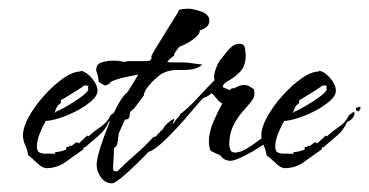

<svg xmlns="http://www.w3.org/2000/svg" viewBox="-20 -381 852 443"><path d="M87 7Q78 7 65.5 -5Q53 -17 45 -23Q43 -36 38 -46.5Q33 -57 33 -69Q33 -87 46.5 -111.5Q60 -136 81.5 -160Q103 -184 125.5 -200Q148 -216 166 -216V-218Q180 -215 192.5 -200Q205 -185 205 -172Q205 -160 190.5 -147.5Q176 -135 155.5 -124.5Q135 -114 115.5 -108Q96 -102 85 -102V-100Q78 -89 71.5 -72.5Q65 -56 65 -42Q65 -37 68 -31Q75 -26 86 -26.5Q97 -27 104 -26L105 -25L108 -30Q121 -31 133 -36V-42H139V-45L143 -44Q148 -46 150.5 -48.5Q153 -51 157 -53L163 -50V-51L181 -68H182L185 -66V-67Q198 -79 213 -89Q228 -99 235 -115L246 -123L248 -121Q248 -114 243 -108Q238 -102 231 -100Q223 -81 207.5 -68Q192 -55 176 -41H173L172 -36Q153 -23 132.5 -8Q112 7 87 7ZM106 -121H108V-123Q115 -125 132.5 -135Q150 -145 166 -156.5Q182 -168 183 -173H184L183 -178L184 -183Q183 -183 180 -183.5Q177 -184 175 -184Q162 -175 149 -167Q136 -159 123 -151H121L120 -143Q114 -139 111 -133.5Q108 -128 106 -121ZM258 -124 252 -126 251 -132 261 -135 262 -132Z M239 42Q223 42 213 28.5Q203 15 203 -1Q203 -13 210.5 -37.5Q218 -62 229 -89.5Q240 -117 252 -139Q264 -161 274 -168Q288 -190 299 -209Q283 -206 267 -202.5Q251 -199 237 -193Q230 -184 221 -184Q218 -186 214 -188Q210 -190 207 -193L208 -195H207V-197Q207 -202 205.5 -206.5Q204 -211 203 -215Q202 -216 202 -220Q202 -233 214.5 -237Q227 -241 240 -241Q259 -241 266 -238L276 -240H301Q308 -240 314 -240Q320 -240 326 -241L330 -247L329 -251Q332 -258 342 -274Q352 -290 363 -308Q374 -326 382.5 -339.5Q391 -353 391 -353Q391 -359 401 -360Q411 -361 414 -361Q425 -361 444 -354.5Q463 -348 463 -333Q463 -324 456 -318.5Q449 -313 441 -311V-310Q441 -304 432.5 -296Q424 -288 413 -282Q402 -276 396 -274Q393 -273 388.5 -266.5Q384 -260 382 -257V-253Q378 -250 373.5 -246.5Q369 -243 366 -238Q371 -237 376 -237Q381 -237 386 -237Q394 -237 401.5 -237Q409 -237 416 -236L447 -232Q435 -222 420 -220.5Q405 -219 389.5 -219.5Q374 -220 360 -214Q353 -212 341.5 -202Q330 -192 321 -180.5Q312 -169 312 -161L289 -130Q279 -125 279 -115Q279 -105 268 -105L254 -73Q253 -67 251.5 -54.5Q250 -42 243 -40Q243 -27 242 -14.5Q241 -2 241 10L243 14H251Q271 -6 292.5 -24.5Q314 -43 333 -64L338 -66H340L346 -74L350 -76L349 -77L355 -82Q363 -97 381 -107L382 -105Q382 -100 369 -83.5Q356 -67 336.5 -45.5Q317 -24 296.5 -4Q276 16 260 29Q244 42 239 42Z M512 -10Q497 -10 489 -22L466 -33Q462 -42 462 -55Q462 -76 472.5 -100.5Q483 -125 493 -142Q486 -146 481 -152Q476 -158 471 -164L468 -166Q464 -162 459 -159Q454 -156 449 -155Q440 -146 423 -125.5Q406 -105 386 -83.5Q366 -62 347.5 -46Q329 -30 318 -30L317 -32Q318 -38 326.5 -45.5Q335 -53 339 -57Q341 -65 349 -71Q357 -77 364 -80H365L371 -89L376 -92L375 -93L382 -98Q384 -103 388 -107Q392 -111 395 -115V-117Q417 -134 435.5 -154.5Q454 -175 474 -195L475 -196L474 -202Q474 -213 479.5 -226.5Q485 -240 492 -247Q499 -257 509.5 -268.5Q520 -280 533 -280Q543 -280 545 -270.5Q547 -261 547 -254Q547 -229 534 -215.5Q521 -202 507.5 -195Q494 -188 494 -180L510 -173L516 -178L517 -177H519Q525 -180 531 -182.5Q537 -185 544 -185Q550 -185 556 -181.5Q562 -178 566 -175L567 -166Q568 -157 559.5 -146.5Q551 -136 539 -122.5Q527 -109 518 -90.5Q509 -72 509 -48Q509 -42 511.5 -35.5Q514 -29 522 -29Q534 -29 549 -38Q564 -47 579 -58.5Q594 -70 604 -76L608 -71Q608 -64 596 -54Q584 -44 567 -34Q550 -24 534.5 -17Q519 -10 512 -10Z M637 7Q628 7 615.5 -5Q603 -17 595 -23Q593 -36 588 -46.5Q583 -57 583 -69Q583 -87 596.5 -111.5Q610 -136 631.5 -160Q653 -184 675.5 -200Q698 -216 716 -216V-218Q730 -215 742.5 -200Q755 -185 755 -172Q755 -160 740.5 -147.5Q726 -135 705.5 -124.5Q685 -114 665.5 -108Q646 -102 635 -102V-100Q628 -89 621.5 -72.5Q615 -56 615 -42Q615 -37 618 -31Q625 -26 636 -26.5Q647 -27 654 -26L655 -25L658 -30Q671 -31 683 -36V-42H689V-45L693 -44Q698 -46 700.5 -48.5Q703 -51 707 -53L713 -50V-51L731 -68H732L735 -66V-67Q748 -79 763 -89Q778 -99 785 -115L796 -123L798 -121Q798 -114 793 -108Q788 -102 781 -100Q773 -81 757.5 -68Q742 -55 726 -41H723L722 -36Q703 -23 682.5 -8Q662 7 637 7ZM656 -121H658V-123Q665 -125 682.5 -135Q700 -145 716 -156.5Q732 -168 733 -173H734L733 -178L734 -183Q733 -183 730 -183.5Q727 -184 725 -184Q712 -175 699 -167Q686 -159 673 -151H671L670 -143Q664 -139 661 -133.5Q658 -128 656 -121ZM808 -124 802 -126 801 -132 811 -135 812 -132Z"/></svg>

Font: Kolker Brush
Style: Regular
Weight: 400
Designer: Robert E. Leuschke
Foundry: Robert E. Leuschke
Version: Version 1.010; ttfautohint (v1.8.3)